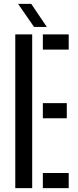

<svg xmlns="http://www.w3.org/2000/svg" viewBox="-20 -979 406 999"><path d="M59.5 0V-800H147.5V0ZM203 0V-79H337.5V0ZM203 -363.5V-442.5H327.5V-363.5ZM203 -721V-800H337.5V-721ZM157 -839 74 -959H142.5L223.5 -839Z"/></svg>

Font: Big Shoulders Stencil Text Thin Medium
Style: Regular
Weight: 500
Version: Version 2.001